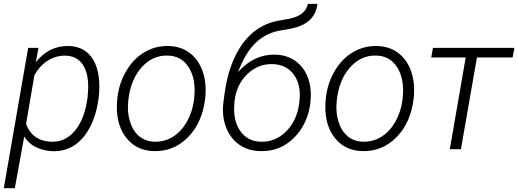

<svg xmlns="http://www.w3.org/2000/svg" viewBox="-33 -778 2702 1001"><path d="M0 0ZM244.1 10.3Q198.7 9.3 158.4 -9Q118.2 -27.3 93.3 -66.4L44.4 203.1H-13.2L113.8 -528.3H167.5L153.8 -453.6Q222.7 -541 326.2 -538.1Q400.4 -536.1 441.9 -482.9Q483.4 -429.7 484.9 -332Q485.4 -301.3 481.9 -272.5L480 -258.8Q467.8 -173.3 434.1 -111.3Q400.4 -49.3 352.1 -18.8Q303.7 11.7 244.1 10.3ZM423.8 -272.5 426.8 -318.8Q428.2 -397 398.4 -441.4Q368.7 -485.8 310.1 -487.8Q258.8 -488.8 217 -462.6Q175.3 -436.5 146.5 -386.7L103 -132.3Q118.7 -87.4 152.6 -64Q186.5 -40.5 233.9 -39.1Q304.7 -36.6 353.8 -92Q402.8 -147.5 419.9 -246.6Z M575.2 0ZM579.1 -269Q587.9 -345.7 626 -409.4Q664.1 -473.1 720.9 -506.3Q777.8 -539.6 844.2 -538.1Q909.7 -537.1 955.8 -502.2Q1002 -467.3 1023.2 -407Q1044.4 -346.7 1037.6 -273.4L1036.6 -264.2Q1022 -139.2 948 -63.5Q874 12.2 770.5 9.8Q681.6 8.3 628.4 -55.7Q575.2 -119.6 576.2 -224.6L577.6 -252.4ZM635.7 -252.4Q629.4 -194.3 644.3 -145.3Q659.2 -96.2 691.9 -68.4Q724.6 -40.5 773.4 -39.1Q826.2 -38.1 869.9 -65.9Q913.6 -93.8 941.9 -144.5Q970.2 -195.3 978.5 -256.8L980 -272.9Q988.8 -367.2 950.9 -427Q913.1 -486.8 841.3 -488.3Q763.2 -490.7 706.3 -428Q649.4 -365.2 636.7 -261.2Z M1399.9 -493.2Q1460.4 -492.2 1504.9 -461.7Q1549.3 -431.2 1570.6 -377.4Q1591.8 -323.7 1586.4 -258.3L1585 -241.7Q1579.1 -188.5 1556.9 -141.1Q1534.7 -93.8 1499.5 -59.1Q1426.8 12.7 1324.2 9.8Q1260.3 8.8 1213.6 -24.4Q1167 -57.6 1145.3 -115Q1123.5 -172.4 1131.3 -240.7L1137.7 -289.6Q1159.7 -449.7 1230.2 -548.1Q1300.8 -646.5 1412.1 -668.9L1472.7 -679.7Q1559.6 -696.8 1572.3 -757.8H1622.1Q1610.8 -667 1516.6 -637.2Q1486.8 -627.9 1435.1 -620.1Q1357.4 -608.9 1301.5 -556.2Q1245.6 -503.4 1208 -401.9Q1290.5 -495.1 1399.9 -493.2ZM1388.2 -443.8Q1312 -445.8 1256.6 -391.8Q1201.2 -337.9 1190.4 -255.9L1189 -239.7Q1180.7 -151.9 1218.8 -96.2Q1256.8 -40.5 1327.1 -39.1Q1403.8 -37.1 1460 -94.2Q1516.1 -151.4 1527.3 -241.7L1528.8 -257.8Q1536.6 -337.9 1498 -389.9Q1459.5 -441.9 1388.2 -443.8Z M1662.1 0ZM1666 -269Q1674.8 -345.7 1712.9 -409.4Q1751 -473.1 1807.9 -506.3Q1864.7 -539.6 1931.2 -538.1Q1996.6 -537.1 2042.7 -502.2Q2088.9 -467.3 2110.1 -407Q2131.3 -346.7 2124.5 -273.4L2123.5 -264.2Q2108.9 -139.2 2034.9 -63.5Q1960.9 12.2 1857.4 9.8Q1768.6 8.3 1715.3 -55.7Q1662.1 -119.6 1663.1 -224.6L1664.6 -252.4ZM1722.7 -252.4Q1716.3 -194.3 1731.2 -145.3Q1746.1 -96.2 1778.8 -68.4Q1811.5 -40.5 1860.4 -39.1Q1913.1 -38.1 1956.8 -65.9Q2000.5 -93.8 2028.8 -144.5Q2057.1 -195.3 2065.4 -256.8L2066.9 -272.9Q2075.7 -367.2 2037.8 -427Q2000 -486.8 1928.2 -488.3Q1850.1 -490.7 1793.2 -428Q1736.3 -365.2 1723.6 -261.2Z M2639.6 -478.5H2453.6L2370.1 0H2312L2395 -478.5H2215.3L2224.1 -528.3H2648.9Z"/></svg>

Font: Roboto Light
Style: Italic
Weight: 300
Italic angle: -12°
Designer: Google
Version: Version 2.134; 2016; ttfautohint (v1.6)